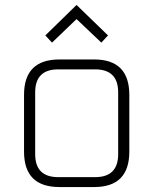

<svg xmlns="http://www.w3.org/2000/svg" viewBox="-20 -755 619 775"><path d="M77 -143V-372Q77 -515 220 -515H360Q502 -515 502 -372V-143Q502 0 360 0H220Q77 0 77 -143ZM122 -133Q122 -40 215 -40H364Q457 -40 457 -133V-382Q457 -475 364 -475H215Q122 -475 122 -382ZM163 -612 289 -735 416 -612 389 -583 289 -678 190 -583Z"/></svg>

Font: Oxanium ExtraLight
Style: Regular
Weight: 200
Designer: Severin Meyer
Version: Version 2.000